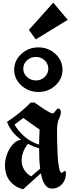

<svg xmlns="http://www.w3.org/2000/svg" viewBox="-20 -1407 534 1434"><path d="M485.8 -1258.8 247.1 -1112.8 195.8 -1184.1 377.9 -1387.2ZM181.6 -832Q209.5 -806.2 248 -806.2Q286.6 -806.2 313.7 -832Q340.8 -857.9 340.8 -894Q340.8 -930.2 313.7 -956.1Q286.6 -981.9 248 -981.9Q209.5 -981.9 181.6 -956.1Q153.8 -930.2 153.8 -894Q153.8 -857.9 181.6 -832ZM267.1 -720.2Q192.4 -720.2 139.2 -768.8Q85.9 -817.4 85.9 -886.2Q85.9 -955.1 139.4 -1004.2Q192.9 -1053.2 267.1 -1053.2Q341.3 -1053.2 394 -1004.2Q446.8 -955.1 446.8 -886.2Q446.8 -817.4 394 -768.8Q341.3 -720.2 267.1 -720.2ZM138.2 -362.8Q61.5 -417.5 32.2 -497.1Q75.7 -523.9 126.5 -565.4Q177.2 -606.9 209 -641.1H237.8Q242.2 -637.7 250 -632.3Q257.8 -627 278.3 -612.8Q298.8 -598.6 315.7 -587.9Q332.5 -577.1 349.6 -568.4Q366.7 -559.6 373 -559.6Q380.9 -559.6 394 -578.1Q407.2 -596.7 415.5 -596.7Q423.8 -596.7 429.2 -588.6Q434.6 -580.6 434.6 -570.8Q434.6 -557.1 430.2 -543.5Q425.8 -529.8 420.2 -519Q414.6 -508.3 410.2 -486.1Q405.8 -463.9 405.8 -434.6Q405.8 -397 406.5 -360.4Q407.2 -323.7 409.9 -260.3Q412.6 -196.8 420.4 -157Q428.2 -117.2 439.9 -116.2Q444.8 -116.2 452.6 -123.3Q460.4 -130.4 463.9 -130.4Q472.2 -130.4 472.2 -111.8Q472.2 -85 461.7 -60.1Q451.2 -35.2 426.5 -16.8Q401.9 1.5 367.7 1.5Q306.6 1.5 285.2 -112.8L152.8 6.8Q114.7 -4.4 91.3 -20.5Q17.1 -70.3 17.1 -173.8Q17.1 -214.8 33.4 -257.8Q49.8 -300.8 78.4 -331.1Q106.9 -361.3 138.2 -362.8ZM188.5 -332.5Q141.6 -272.9 141.6 -208Q141.6 -168 162.6 -136.5Q183.6 -105 212.9 -89.8L279.8 -147Q272 -207.5 272 -299.8Q231 -311 188.5 -332.5ZM88.4 -476.1Q113.3 -432.6 158.7 -390.9Q204.1 -349.1 272 -326.7Q272.5 -377 275.9 -439L153.8 -525.9Z"/></svg>

Font: KJV1611
Style: Regular
Weight: 400
Version: Version 3.6.1